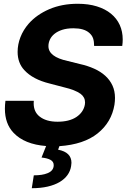

<svg xmlns="http://www.w3.org/2000/svg" viewBox="-20 -757 695 1007"><path d="M146.7 230.1 157.3 162.6Q202.1 162.6 228.7 151.6Q261.7 138.8 261.7 109Q261.7 90.9 245.2 81.7Q228.7 72.4 197.8 69.2L221.9 8.9Q108.3 0 51.1 -60.4Q5.7 -108 5.7 -186.8Q5.7 -196.7 6.4 -207Q7.1 -217.3 8.5 -228.3H157.3L156.6 -215.6Q156.6 -170.5 187.1 -146.3Q221.6 -118.6 281.6 -118.6Q343 -118.6 380.3 -143.1Q417.6 -168 425.1 -208.1Q426.1 -213.8 426.1 -219.8Q426.1 -247.2 402.7 -264.9Q373.9 -285.5 316.4 -299L240.4 -318.9Q152 -340.6 107.6 -389.2Q72.4 -426.8 72.4 -485.1Q72.4 -523.8 87.2 -562Q101.9 -600.1 130.7 -633.2Q172.6 -680.4 238.3 -708.8Q304.7 -737.2 387.4 -737.2Q444.2 -737.2 488.1 -723.5Q532 -709.9 562.1 -685.2Q592.3 -660.5 608 -626.1Q623.6 -591.6 623.6 -550.1Q623.6 -541.9 623 -533.4Q622.5 -524.9 621.1 -516H473.7Q473.7 -539.4 468.2 -555.8Q462.7 -572.1 447.8 -584.9Q420.5 -608.7 365.1 -608.7Q331.3 -608.7 306.6 -600.7Q282 -592.7 265.8 -579.5Q249.6 -566.4 241.8 -549.5Q234 -532.7 234 -514.9Q234 -458.8 335.2 -437.1L397.7 -421.5Q439.6 -412.3 473.9 -396.8Q508.2 -381.4 532.3 -359.4Q556.5 -337.4 569.8 -308.6Q583.1 -279.8 583.1 -243.6Q583.1 -235.1 582.4 -226Q581.7 -217 580.3 -207.7Q565 -115.8 492.2 -57.5Q419.7 0.7 291.5 9.6L284.8 28.1Q354.8 41.5 354.8 96.9Q354.8 104.4 353 114.3Q349.1 139.9 333.8 161.2Q318.5 182.5 292.6 197.8Q266.7 213.1 230.1 221.6Q193.5 230.1 146.7 230.1Z"/></svg>

Font: Linik Sans
Style: Bold Italic
Weight: 700
Italic angle: 9°
Designer: Fonts by Rasmus Andersson / Changes by Cristiano Sobral with parts from Marc Monis
Foundry: rsms
Version: Version 3.020; ttfautohint (v1.6)